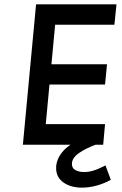

<svg xmlns="http://www.w3.org/2000/svg" viewBox="-20 -664 562 881"><path d="M85 0 145.5 -644H514.5L505 -550.5H233L216 -369H471L462 -276H207L190 -94.5H462L453.5 0ZM488.5 161Q457 178.5 422.8 187.8Q388.5 197 356.5 197Q304.5 197 271 173.2Q237.5 149.5 237.5 106.5Q237.5 69.5 265.2 34.5Q293 -0.5 347.5 -22L425 -2.5Q372 17 341 39.2Q310 61.5 310 88Q310 108.5 327 117Q344 125.5 365.5 125.5Q387.5 125.5 410.5 118.2Q433.5 111 464 95Z"/></svg>

Font: Karla SemiBold
Style: Italic
Weight: 600
Italic angle: -8°
Designer: Jonathan Pinhorn
Version: Version 2.004;gftools[0.9.33]